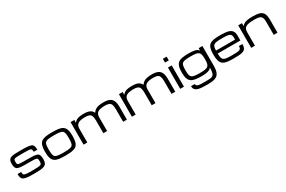

<svg xmlns="http://www.w3.org/2000/svg" viewBox="169 -2344 6189 4153"><g transform="rotate(-30 3263.5 -268.0)"><path d="M380.4 10.7Q277.8 10.7 215.6 3.9Q153.3 -2.9 121.3 -21.5Q89.4 -40 78.4 -74.2Q67.4 -108.4 67.4 -163.1H157.2Q157.2 -132.3 161.6 -113.5Q166 -94.7 186.5 -84.7Q207 -74.7 253.2 -71Q299.3 -67.4 382.8 -67.4Q471.2 -67.4 520.3 -71Q569.3 -74.7 590.8 -84.7Q612.3 -94.7 616.9 -113.8Q621.6 -132.8 621.6 -164.1Q621.6 -202.1 614.7 -221.2Q607.9 -240.2 582.5 -246.8Q557.1 -253.4 501.5 -253.9L277.8 -256.3Q191.4 -257.3 146 -271Q100.6 -284.7 84 -319.1Q67.4 -353.5 67.4 -417Q67.4 -476.1 85.7 -508.3Q104 -540.5 143.1 -554.2Q182.1 -567.9 244.6 -570.6Q307.1 -573.2 395.5 -573.2Q499.5 -573.2 560.8 -566.9Q622.1 -560.5 652.6 -543Q683.1 -525.4 692.6 -491.9Q702.1 -458.5 702.1 -404.8H612.3Q612.3 -436.5 607.9 -454.8Q603.5 -473.1 584.2 -481.7Q564.9 -490.2 521.7 -492.7Q478.5 -495.1 400.4 -495.1Q311.5 -495.1 262.2 -493.2Q212.9 -491.2 190.9 -483.9Q168.9 -476.6 164.1 -460.7Q159.2 -444.8 159.2 -417Q159.2 -388.7 162.4 -372.3Q165.5 -356 179.2 -347.7Q192.9 -339.4 223.9 -336.7Q254.9 -334 310.5 -333.5L503.4 -331.5Q590.3 -330.6 635.5 -317.1Q680.7 -303.7 697 -267.8Q713.4 -231.9 713.4 -164.1Q713.4 -103 695.6 -67.9Q677.7 -32.7 638.7 -15.9Q599.6 1 535.9 5.9Q472.2 10.7 380.4 10.7Z M1167 10.7Q1072.8 10.7 1006.8 1.2Q940.9 -8.3 900.4 -37.8Q859.9 -67.4 841.3 -126.5Q822.8 -185.5 822.8 -284.2Q822.8 -379.9 841.3 -437.5Q859.9 -495.1 900.4 -524.4Q940.9 -553.7 1006.8 -563.5Q1072.8 -573.2 1167 -573.2Q1261.7 -573.2 1327.4 -563.5Q1393.1 -553.7 1433.6 -524.4Q1474.1 -495.1 1492.7 -437.5Q1511.2 -379.9 1511.2 -284.2Q1511.2 -185.5 1492.7 -126.5Q1474.1 -67.4 1433.6 -37.8Q1393.1 -8.3 1327.4 1.2Q1261.7 10.7 1167 10.7ZM1417.5 -284.2Q1417.5 -354 1410.4 -396Q1403.3 -438 1379.4 -459.2Q1355.5 -480.5 1304.9 -487.8Q1254.4 -495.1 1167 -495.1Q1080.1 -495.1 1029.3 -487.8Q978.5 -480.5 954.6 -459.2Q930.7 -438 923.6 -396Q916.5 -354 916.5 -284.2Q916.5 -211.9 923.6 -168.5Q930.7 -125 954.6 -103.3Q978.5 -81.5 1029.3 -74.5Q1080.1 -67.4 1167 -67.4Q1254.4 -67.4 1304.9 -74.5Q1355.5 -81.5 1379.4 -103.3Q1403.3 -125 1410.4 -168.5Q1417.5 -211.9 1417.5 -284.2Z M1622.6 0V-562.5H1716.3V-492.7Q1737.3 -521 1766.6 -540Q1795.9 -559.1 1841.6 -568.6Q1887.2 -578.1 1958.5 -578.1Q2046.9 -578.1 2102.5 -554.2Q2158.2 -530.3 2184.6 -471.7Q2208.5 -508.8 2242.2 -532.5Q2275.9 -556.2 2326.9 -567.1Q2377.9 -578.1 2452.6 -578.1Q2541.5 -578.1 2597.2 -554Q2652.8 -529.8 2679 -471.7Q2705.1 -413.6 2705.1 -312.5V0H2611.3V-312.5Q2611.3 -389.6 2595.2 -429.9Q2579.1 -470.2 2541.7 -485.1Q2504.4 -500 2440.9 -500Q2316.4 -500 2263.4 -463.4Q2210.4 -426.8 2210.4 -343.8V-344.2Q2210.9 -329.1 2210.9 -312.5V0H2117.2V-312.5Q2117.2 -389.6 2101.1 -429.9Q2085 -470.2 2047.6 -485.1Q2010.3 -500 1946.8 -500Q1822.3 -500 1769.3 -463.4Q1716.3 -426.8 1716.3 -343.8V0Z M2830.6 0V-562.5H2924.3V-492.7Q2945.3 -521 2974.6 -540Q3003.9 -559.1 3049.6 -568.6Q3095.2 -578.1 3166.5 -578.1Q3254.9 -578.1 3310.5 -554.2Q3366.2 -530.3 3392.6 -471.7Q3416.5 -508.8 3450.2 -532.5Q3483.9 -556.2 3534.9 -567.1Q3585.9 -578.1 3660.6 -578.1Q3749.5 -578.1 3805.2 -554Q3860.8 -529.8 3887 -471.7Q3913.1 -413.6 3913.1 -312.5V0H3819.3V-312.5Q3819.3 -389.6 3803.2 -429.9Q3787.1 -470.2 3749.8 -485.1Q3712.4 -500 3648.9 -500Q3524.4 -500 3471.4 -463.4Q3418.5 -426.8 3418.5 -343.8V-344.2Q3418.9 -329.1 3418.9 -312.5V0H3325.2V-312.5Q3325.2 -389.6 3309.1 -429.9Q3293 -470.2 3255.6 -485.1Q3218.3 -500 3154.8 -500Q3030.3 -500 2977.3 -463.4Q2924.3 -426.8 2924.3 -343.8V0Z M4036.6 0V-531.2H4130.4V0ZM4036.6 -656.2V-750H4130.4V-656.2Z M4600.6 214.4Q4525.9 214.4 4464.6 210.7Q4403.3 207 4359.4 193.1Q4315.4 179.2 4291.5 149.2Q4267.6 119.1 4267.6 66.9H4361.3Q4361.3 101.1 4387.9 115.7Q4414.6 130.4 4467.8 133.3Q4521 136.2 4600.6 136.2Q4659.7 136.2 4701.7 132.6Q4743.7 128.9 4770.3 111.3Q4796.9 93.8 4809.3 52.5Q4821.8 11.2 4821.8 -63.5V-76.7Q4787.6 -32.7 4727.8 -18.6Q4668 -4.4 4579.6 -4.4Q4488.3 -4.4 4423.8 -14.9Q4359.4 -25.4 4319.1 -54.7Q4278.8 -84 4260.3 -139.6Q4241.7 -195.3 4241.7 -285.2Q4241.7 -380.9 4260.3 -438.5Q4278.8 -496.1 4319.1 -525.1Q4359.4 -554.2 4423.8 -563.7Q4488.3 -573.2 4579.6 -573.2Q4668 -573.2 4727.8 -560.3Q4787.6 -547.4 4821.8 -502.9V-562.5H4915.5V-59.6Q4913.6 33.2 4892.1 88.1Q4870.6 143.1 4830.8 170.2Q4791 197.3 4733.2 205.8Q4675.3 214.4 4600.6 214.4ZM4821.8 -285.2Q4821.8 -355 4813.2 -396.7Q4804.7 -438.5 4780 -459.7Q4755.4 -481 4707.3 -488Q4659.2 -495.1 4579.6 -495.1Q4495.6 -495.1 4446.5 -488Q4397.5 -481 4373.5 -459.7Q4349.6 -438.5 4342.5 -396.7Q4335.4 -355 4335.4 -285.2Q4335.4 -221.7 4342.5 -181.6Q4349.6 -141.6 4373.3 -120.1Q4397 -98.6 4446.3 -90.6Q4495.6 -82.5 4579.6 -82.5Q4659.2 -82.5 4707.3 -90.6Q4755.4 -98.6 4780 -120.1Q4804.7 -141.6 4813.2 -181.6Q4821.8 -221.7 4821.8 -285.2Z M5686.5 -167Q5686.5 -104 5667.7 -67.9Q5648.9 -31.7 5610.4 -15.1Q5571.8 1.5 5512 6.1Q5452.1 10.7 5369.6 10.7Q5275.4 10.7 5209.7 1.2Q5144 -8.3 5103.8 -37.8Q5063.5 -67.4 5045.2 -126.5Q5026.9 -185.5 5026.9 -284.2Q5026.9 -379.9 5044.7 -437.5Q5062.5 -495.1 5102.5 -524.4Q5142.6 -553.7 5207.8 -563.5Q5272.9 -573.2 5367.2 -573.2Q5475.1 -573.2 5545.9 -558.1Q5616.7 -543 5651.6 -500.5Q5686.5 -458 5686.5 -376V-255.4H5121.1Q5121.6 -192.9 5129.9 -155.3Q5138.2 -117.7 5163.1 -98.6Q5188 -79.6 5237.5 -73.5Q5287.1 -67.4 5369.6 -67.4Q5443.8 -67.4 5489.5 -70.3Q5535.2 -73.2 5558.8 -83.3Q5582.5 -93.3 5590.8 -113.3Q5599.1 -133.3 5599.1 -167ZM5367.2 -495.1Q5287.6 -495.1 5239 -489.3Q5190.4 -483.4 5165 -466.6Q5139.6 -449.7 5130.6 -416.5Q5121.6 -383.3 5121.1 -329.1H5596.7V-376Q5596.7 -411.1 5588.6 -434.3Q5580.6 -457.5 5557.1 -470.9Q5533.7 -484.4 5488 -489.7Q5442.4 -495.1 5367.2 -495.1Z M5809.6 0V-562.5H5903.3V-487.8Q5924.3 -516.1 5955.3 -535.2Q5986.3 -554.2 6038.3 -563.7Q6090.3 -573.2 6174.8 -573.2Q6285.2 -573.2 6348.9 -551.8Q6412.6 -530.3 6439.5 -475.1Q6466.3 -419.9 6466.3 -318.8V0H6372.1V-318.8Q6372.1 -376.5 6362.3 -411.6Q6352.5 -446.8 6328.9 -464.8Q6305.2 -482.9 6263.7 -489Q6222.2 -495.1 6158.2 -495.1Q6060.5 -495.1 6004.9 -479Q5949.2 -462.9 5926.3 -428.5Q5903.3 -394 5903.3 -338.9V0Z"/></g></svg>

Font: Michroma
Style: Regular
Weight: 400
Designer: Vernon Adams
Foundry: Vernon Adams
Version: Version 1.100; ttfautohint (v1.8.4.7-5d5b);gftools[0.9.29]